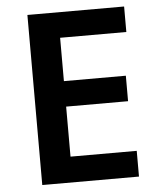

<svg xmlns="http://www.w3.org/2000/svg" viewBox="-52 -759 661 803"><g transform="rotate(-5 279.0 -357.0)"><path d="M499 0H93V-714H499V-607H221V-425H481V-318H221V-108H499Z"/></g></svg>

Font: Noto Sans Hanifi Rohingya SemiBold
Style: Regular
Weight: 600
Version: Version 2.101